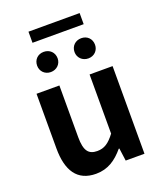

<svg xmlns="http://www.w3.org/2000/svg" viewBox="-167 -1033 972 1153"><g transform="rotate(-20 318.5 -456.5)"><path d="M246 14C323 14 376 -24 424 -81H428L439 0H559V-560H412V-182C374 -132 344 -112 299 -112C244 -112 219 -142 219 -229V-560H73V-211C73 -70 125 14 246 14ZM199 -653C237 -653 265 -681 265 -717C265 -755 237 -782 199 -782C161 -782 134 -755 134 -717C134 -681 161 -653 199 -653ZM155 -856H482V-927H155ZM439 -653C477 -653 504 -681 504 -717C504 -755 477 -782 439 -782C401 -782 373 -755 373 -717C373 -681 401 -653 439 -653Z"/></g></svg>

Font: Noto Sans Mono CJK SC
Style: Bold
Weight: 700
Designer: Ryoko NISHIZUKA 西塚涼子 (kana, bopomofo & ideographs); Paul D. Hunt (Latin, Greek & Cyrillic); Sandoll Communications 산돌커뮤니
Foundry: Adobe
Version: Version 2.004;hotconv 1.0.118;makeotfexe 2.5.65603